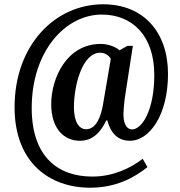

<svg xmlns="http://www.w3.org/2000/svg" viewBox="-20 -734 841 896"><path d="M401 142C519 142 604 97 668 46L646 7C592 49 510 90 411 90C248 90 128 -5 128 -230C128 -496 286 -666 455 -666C597 -666 700 -568 700 -384C700 -218 642 -130 596 -130C579 -130 556 -145 556 -201C556 -216 559 -248 562 -274L600 -520H574L538 -499C522 -514 487 -529 450 -529C291 -529 219 -369 219 -248C219 -133 279 -77 353 -77C415 -77 451 -120 476 -172H481C499 -104 537 -77 587 -77C676 -77 764 -195 764 -389C764 -583 651 -714 461 -714C238 -714 48 -525 48 -233C48 23 209 142 401 142ZM382 -131C349 -131 325 -164 325 -235C325 -328 361 -488 448 -488C468 -488 489 -476 497 -459L461 -248C452 -193 430 -131 382 -131Z"/></svg>

Font: Noto Serif Tamil Condensed
Style: Bold Italic
Weight: 700
Width: 3
Italic angle: -12°
Designer: Indian Type Foundry, Tom Grace, and the Monotype Design Team
Foundry: Monotype Imaging Inc.
Version: Version 2.003